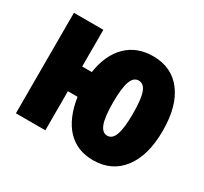

<svg xmlns="http://www.w3.org/2000/svg" viewBox="-122 -734 972 915"><g transform="rotate(30 364.0 -276.5)"><path d="M479 10Q391 10 336.5 -47.5Q282 -105 265 -215H212V0H50V-553H212V-351H265Q280 -452 336.5 -507.5Q393 -563 482 -563Q584 -563 641 -488Q698 -413 698 -278Q698 -142 640 -66Q582 10 479 10ZM480 -125Q508 -125 521 -162Q534 -199 534 -278Q534 -357 521 -392.5Q508 -428 479 -428Q451 -428 438 -391Q425 -354 425 -276Q425 -197 438.5 -161Q452 -125 480 -125Z"/></g></svg>

Font: Noto Sans ExtraCondensed Black
Style: Regular
Weight: 900
Width: 2
Designer: Monotype Design Team
Foundry: Monotype Imaging Inc.
Version: Version 2.013; ttfautohint (v1.8.4.7-5d5b)